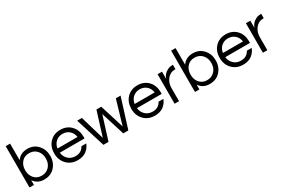

<svg xmlns="http://www.w3.org/2000/svg" viewBox="84 -1755 4132 2817"><g transform="rotate(-30 2149.5 -346.0)"><path d="M140 -419Q201 -508 319 -508Q427 -508 494 -433Q561 -359 561 -250Q561 -141 494 -67Q427 8 313.5 8Q200 8 140 -80V0H65V-700H140ZM309 -60Q389 -60 439 -116Q486 -169 486 -250Q486 -331 439 -384Q389 -440 309 -440Q228 -440 181 -384Q136 -331 136 -250Q136 -169 181 -116Q228 -60 309 -60Z M882 -60Q983 -60 1027 -144H1109Q1083 -76 1026.5 -34Q970 8 881 8Q768 8 697 -67Q628 -140 628 -250Q628 -361 694 -433Q764 -508 876 -508Q988 -508 1058 -433Q1124 -361 1124 -250V-220H705Q713 -151 760 -106Q808 -60 882 -60ZM876 -440Q807 -440 760 -397Q716 -356 706 -290H1046Q1036 -356 992 -397Q945 -440 876 -440Z M1528 -399 1403 0H1317L1160 -500H1240L1360 -93L1487 -500H1569L1696 -93L1816 -500H1896L1739 0H1653Z M2189 -60Q2290 -60 2334 -144H2416Q2390 -76 2333.5 -34Q2277 8 2188 8Q2075 8 2004 -67Q1935 -140 1935 -250Q1935 -361 2001 -433Q2071 -508 2183 -508Q2295 -508 2365 -433Q2431 -361 2431 -250V-220H2012Q2020 -151 2067 -106Q2115 -60 2189 -60ZM2183 -440Q2114 -440 2067 -397Q2023 -356 2013 -290H2353Q2343 -356 2299 -397Q2252 -440 2183 -440Z M2787 -508V-433H2778Q2697 -433 2646 -368Q2598 -306 2598 -220V0H2523V-500H2598V-377Q2622 -455 2702 -492Q2735 -508 2782 -508Z M2943 -419Q3004 -508 3122 -508Q3230 -508 3297 -433Q3364 -359 3364 -250Q3364 -141 3297 -67Q3230 8 3116.5 8Q3003 8 2943 -80V0H2868V-700H2943ZM3112 -60Q3192 -60 3242 -116Q3289 -169 3289 -250Q3289 -331 3242 -384Q3192 -440 3112 -440Q3031 -440 2984 -384Q2939 -331 2939 -250Q2939 -169 2984 -116Q3031 -60 3112 -60Z M3685 -60Q3786 -60 3830 -144H3912Q3886 -76 3829.5 -34Q3773 8 3684 8Q3571 8 3500 -67Q3431 -140 3431 -250Q3431 -361 3497 -433Q3567 -508 3679 -508Q3791 -508 3861 -433Q3927 -361 3927 -250V-220H3508Q3516 -151 3563 -106Q3611 -60 3685 -60ZM3679 -440Q3610 -440 3563 -397Q3519 -356 3509 -290H3849Q3839 -356 3795 -397Q3748 -440 3679 -440Z M4283 -508V-433H4274Q4193 -433 4142 -368Q4094 -306 4094 -220V0H4019V-500H4094V-377Q4118 -455 4198 -492Q4231 -508 4278 -508Z"/></g></svg>

Font: Questrial
Style: Regular
Weight: 400
Designer: Joe Prince
Foundry: Joe Prince
Version: Version 1.002